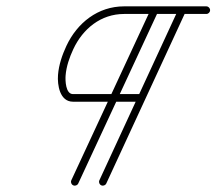

<svg xmlns="http://www.w3.org/2000/svg" viewBox="-20 -573 682 605"><path d="M543.1 -546C543.1 -546 543.1 -546 543.1 -546C459.8 -365.7 376.5 -185.4 293.2 -5C290.4 1 293 8.1 299 10.9C305.1 13.7 312.2 11 315 5C315 5 315 5 315 5C398.3 -175.3 481.6 -355.6 564.9 -535.9C567.7 -541.9 565 -549.1 559 -551.8C553 -554.6 545.9 -552 543.1 -546ZM472.1 -551.8C466 -554.6 458.9 -552 456.1 -546C372.3 -365.7 288.6 -185.4 204.8 -5.1C202 1 204.6 8.1 210.6 10.9C216.6 13.7 223.8 11.1 226.6 5.1C310.3 -175.3 394.1 -355.6 477.9 -535.9C480.7 -541.9 478.1 -549 472.1 -551.8ZM630 -553C630 -553 630 -553 630 -553C543.7 -553 457.3 -553 371 -553C288.6 -553 223.1 -501 189.1 -428.1C175.8 -399.5 165.3 -368.5 162.8 -337C160.3 -305.4 168.2 -252.5 210 -252.5C282 -252.5 354 -252.5 426 -252.5C432.6 -252.5 438 -257.9 438 -264.5C438 -271.1 432.6 -276.5 426 -276.5C426 -276.5 426 -276.5 426 -276.5C354 -276.5 282 -276.5 210 -276.5C186.5 -276.5 185.5 -320 186.7 -335C189 -363.7 198.8 -392 210.9 -417.9C240.9 -482.4 297.9 -529 371 -529C457.3 -529 543.7 -529 630 -529C636.6 -529 642 -534.3 642 -541C642 -547.6 636.6 -553 630 -553Z"/></svg>

Font: FRB American Cursive Guidelines Arrows Light
Style: Italic
Weight: 300
Italic angle: -25°
Version: Version 2.0;Modular Font Editor K font №1